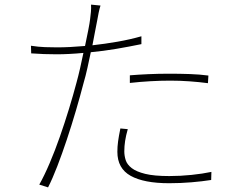

<svg xmlns="http://www.w3.org/2000/svg" viewBox="-20 -796 1040 831"><path d="M542 -470Q578 -473 621.5 -475Q665 -477 713 -477Q758 -477 801.5 -475.5Q845 -474 882 -469L880 -436Q842 -441 800.5 -444Q759 -447 717 -447Q675 -447 631 -444.5Q587 -442 542 -437ZM592 -605Q539 -594 483 -584.5Q427 -575 373 -570Q366 -537 358.5 -502.5Q351 -468 341 -434Q327 -380 308.5 -317Q290 -254 269.5 -192.5Q249 -131 228 -76.5Q207 -22 188 15L150 3Q172 -36 195 -90Q218 -144 239 -204Q260 -264 278.5 -324.5Q297 -385 311 -438Q319 -467 326.5 -500Q334 -533 341 -567Q278 -561 225 -561Q196 -561 169.5 -562Q143 -563 115 -565L114 -598Q146 -593 174.5 -592Q203 -591 227 -591Q280 -591 348 -597Q356 -635 362 -665.5Q368 -696 370 -713Q372 -727 373.5 -744.5Q375 -762 374 -776L415 -772Q411 -760 407 -741Q403 -722 401 -709Q396 -685 391 -657.5Q386 -630 380 -600Q434 -606 488.5 -615.5Q543 -625 592 -639ZM533 -237Q525 -209 521.5 -186Q518 -163 518 -141Q518 -122 524 -103Q530 -84 550 -68.5Q570 -53 608.5 -43.5Q647 -34 713 -34Q761 -34 809 -39Q857 -44 895 -52L894 -17Q856 -11 808.5 -7Q761 -3 712 -3Q603 -3 545.5 -35Q488 -67 488 -139Q488 -161 491 -183.5Q494 -206 501 -240Z"/></svg>

Font: SpoqaHanSans
Style: Thin
Weight: 250
Designer: [Spoqa Han Sans] Dong-huui Kim \uAE40 \uB3D9 \uD718   [Noto Sans] Ryoko NISHIZUKA \u897F \u585A \u6DBC \u5B50  (kana & i
Foundry: Spoqa (http://bi.spoqa.com)
Version: Version 1.004;PS 1.004;hotconv 1.0.82;makeotf.lib2.5.63406